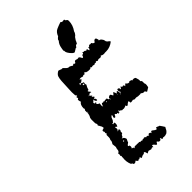

<svg xmlns="http://www.w3.org/2000/svg" viewBox="-200 -755 817 817"><g transform="rotate(-45 208.5 -346.5)"><path d="M102 -95 103 -96V-99Q104 -101 102 -107Q112 -110 112 -122L113 -128L115 -133Q115 -134 113 -152Q122 -165 119 -171Q123 -175 123 -183V-197Q130 -204 127 -205H126L125 -206Q124 -207 126 -210V-214L124 -217Q123 -220 125 -224Q134 -227 135 -227Q137 -229 134 -237Q132 -240 130 -244L128 -248L125 -252Q130 -260 125 -263L124 -271V-280Q123 -288 125 -298Q130 -305 132 -316V-336Q138 -342 134 -346Q134 -368 146 -375L144 -380L143 -386Q141 -391 148 -393L147 -398L146 -401Q146 -404 152 -403Q153 -406 151 -408L149 -410L148 -411Q146 -428 148 -454L149 -475L150 -496Q151 -510 154 -519Q157 -528 171 -536L178 -534L185 -531H189Q192 -531 193 -530Q206 -516 211 -515H216Q220 -514 228 -509Q230 -504 237 -512Q241 -506 246 -508Q249 -518 257 -516L260 -515L263 -514Q267 -513 271 -515Q275 -514 278 -509L280 -505L283 -501Q287 -501 288 -505L289 -508L291 -512Q298 -509 299 -519Q300 -520 302 -518L304 -517L305 -516Q306 -518 311 -516L313 -514L316 -512Q321 -517 323 -513L324 -509L326 -504Q329 -505 330 -508L331 -510V-513Q330 -515 331.5 -515.5Q333 -516 336 -515Q338 -520 343 -521Q348 -518 353 -521Q359 -510 367 -512Q368 -518 375 -521Q382 -522 383 -516L384 -513L385 -511Q386 -507 384 -505Q392 -505 397 -497Q402 -491 403 -481Q404 -480 405 -479Q406 -478 406 -477L410 -474Q416 -470 417 -466Q397 -450 374 -450H366L359 -449Q351 -449 344 -454Q342 -448 335 -449L328 -450Q324 -450 321 -447L318 -448L315 -450Q310 -452 309 -447L306 -448H303Q300 -448 298 -445Q288 -450 283 -445Q278 -452 276 -448L274 -446Q273 -445 269 -445Q262 -444 249 -448Q248 -454 244 -452Q241 -449 239 -446Q231 -449 230 -445H225L220 -447Q215 -448 209 -446L211 -444L212 -443Q215 -442 215 -440L210 -436L206 -433Q201 -430 196 -435L195 -431L193 -427Q197 -426 202 -431Q204 -426 212 -426L213 -421L212 -417Q212 -412 214 -410L208 -399Q207 -397 206.5 -394.5Q206 -392 205 -390Q204 -388 204 -387Q199 -388 198 -386L199 -383L203 -378Q206 -375 206 -373Q204 -371 202 -373L201 -374H198Q193 -369 185 -369Q187 -367 188 -367L190 -368H192Q192 -364 193 -363Q198 -361 198 -359Q198 -357 192 -357Q200 -352 201 -350Q202 -348 200.5 -347Q199 -346 194 -345L196 -342L199 -339Q201 -334 200 -331Q198 -329 195 -331L193 -333L191 -336Q191 -341 190 -344L179 -333Q183 -332 182 -326Q184 -328 187 -328Q188 -329 190 -329Q191 -328 190 -327L186 -323Q188 -318 190 -317L193 -315L197 -314V-309L196 -304Q195 -297 199 -294L200 -300L203 -305Q206 -311 209 -305L211 -306L214 -307Q216 -309 218 -305Q220 -307 225 -307H233Q234 -305 237 -298Q242 -298 242 -291Q245 -296 241 -297Q241 -303 245 -304Q248 -309 256 -307L259 -302L262 -296L266 -299L269 -303Q270 -306 272 -306L274 -303Q277 -297 278 -292Q280 -292 282 -295L283 -297L285 -298Q289 -298 289 -292L290 -286Q290 -284 292 -282L295 -285Q289 -293 292 -302Q297 -304 300 -301Q304 -298 302 -293H305L308 -297L310 -301Q312 -301 313 -298Q314 -295 317 -295Q325 -300 326 -288L334 -296Q335 -296 338 -292L342 -289Q343 -288 345 -288Q347 -288 348 -287L350 -288L353 -290Q354 -292 357 -289Q364 -290 364 -284Q376 -288 383 -281L384 -276L386 -270Q388 -262 386 -258Q392 -255 392 -250V-239Q395 -234 394 -228L393 -222L392 -216L384 -211L376 -206Q374 -206 372 -209L371 -211L370 -214Q358 -212 352 -220Q346 -218 341 -219H335L330 -220L326 -221H320Q316 -218 308 -224Q293 -220 292 -224V-229Q292 -231 290 -233Q288 -233 284 -230L281 -228L278 -225Q271 -220 270 -226Q269 -232 264 -227L260 -226L257 -225Q253 -224 249 -226Q246 -223 242 -227L238 -230Q236 -232 234 -231Q232 -235 232 -236Q231 -237 231 -236Q230 -235 230 -232L231 -227H227L224 -226Q220 -226 223 -230Q219 -233 218 -229L213 -234L211 -235H210Q208 -235 207 -231L205 -227Q203 -225 201 -224Q195 -226 197 -232L199 -237V-242Q191 -238 189 -231L187 -226L184 -220Q183 -220 181 -218L180 -216L179 -214Q176 -216 175 -215Q174 -214 175 -210L180 -211H184Q185 -210 185 -206Q185 -200 184 -197Q182 -192 181 -191Q179 -189 177 -193Q176 -196 171 -194Q177 -182 167 -175Q168 -174 172 -176L176 -178Q180 -175 179 -171Q177 -165 175 -164Q178 -157 172 -153Q171 -154 169 -152L168 -149L166 -147Q167 -145 165 -143.5Q163 -142 159 -142Q159 -140 160 -140Q169 -138 172 -125Q172 -124 169 -119L167 -115L166 -111L164 -109L161 -107L156 -103Q152 -97 160 -97Q164 -87 158 -81Q163 -80 165.5 -78.5Q168 -77 167 -73Q174 -80 177 -79L179 -78H181Q182 -77 187 -79L190 -78H194Q198 -77 200 -79Q203 -74 204 -74L205 -75L207 -76Q210 -76 215 -73Q218 -76 220 -76L222 -75Q224 -75 225 -76Q230 -79 236 -71Q238 -74 243 -72L246 -70L250 -68Q250 -78 261 -73L263 -70L264 -69L265 -66Q265 -74 271 -75L275 -73L280 -69Q283 -66 289 -64Q291 -63 293 -66V-70Q296 -72 302 -69L306 -67L310 -66L317 -56L324 -45L320 -38L317 -32Q313 -26 307 -22Q296 -18 292 -19H290L288 -20Q285 -20 279 -17L277 -21V-24Q275 -27 272 -26V-23Q272 -22 270 -20Q260 -16 255 -27Q253 -26 251 -24L250 -22L249 -20Q247 -15 242 -19L238 -24L235 -27L232 -29Q230 -30 228.5 -28.5Q227 -27 228 -25Q228 -21 227 -20Q223 -26 216 -20Q212 -20 208 -22H206L204 -23Q202 -25 191 -18L189 -25Q188 -30 186 -31Q184 -36 178 -28Q172 -30 160 -22Q155 -36 150 -26Q146 -28 145 -27L144 -26L143 -25Q140 -22 133 -33L129 -30L126 -28Q121 -26 117 -29Q116 -33 114 -35Q112 -37 110 -36Q100 -57 104 -82Q102 -84 105 -89Q100 -94 102 -95ZM247 -583Q247 -585 249 -595Q252 -614 263 -625Q262 -629 266 -633L270 -637L274 -640Q281 -659 295 -665Q297 -666 301 -667.5Q305 -669 307 -670L315 -673L324 -676Q326 -673 331 -671L334 -672H338Q341 -673 342.5 -671.5Q344 -670 345 -665Q353 -663 353 -654Q353 -629 337 -607Q335 -599 332 -596L328 -591L323 -587Q321 -585 315 -575L312 -568L308 -561Q300 -562 296 -552Q290 -552 286 -548L281 -545L276 -542Q269 -542 258 -556Q247 -570 249 -578Q247 -578 247 -583ZM210 -421H202Q202 -416 206 -416Q210 -416 210 -421ZM153 -126Q157 -123 160 -130Q155 -131 153 -126ZM222 -295Q227 -297 224 -300Q220 -299 222 -295ZM134 -320Q138 -322 136 -324Q133 -324 134 -320ZM289 -278V-281Q287 -283 287 -280L288 -278V-276Q289 -276 289 -278ZM278 -284Q279 -288 275 -288Q276 -288 277 -286ZM106 -332 105 -331Q106 -331 106 -332ZM92 -200H93Q91 -200 90 -199Z"/></g></svg>

Font: Kom-post
Style: Regular
Weight: 400
Designer: @guaschetti
Foundry: guaschetti
Version: Version 1.00 December 6, 2021, initial release